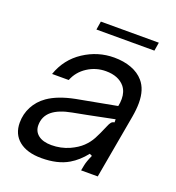

<svg xmlns="http://www.w3.org/2000/svg" viewBox="-130 -807 844 921"><g transform="rotate(20 292.0 -346.5)"><path d="M28 -115Q28 -159 48 -197Q68 -235 105 -261Q155 -296 241 -313L445 -351Q449 -368 449 -388Q449 -425 429 -450Q397 -488 333 -488Q282 -488 239.5 -460.5Q197 -433 179 -387H94Q123 -470 194 -516.5Q265 -563 348 -563Q397 -563 436 -548.5Q475 -534 499 -506Q533 -467 533 -398Q533 -366 526 -326L468 0H383L388 -26Q392 -48 408 -83L395 -89Q361 -46 320 -22Q266 10 183 10Q110 10 69 -23Q28 -56 28 -115ZM298 -84Q335 -101 357.5 -122.5Q380 -144 394 -170Q408 -196 427 -241Q433 -256 439 -263Q445 -270 455 -271V-287L321 -260L248 -246Q183 -234 150 -207Q116 -179 116 -134Q116 -102 140 -83.5Q164 -65 207 -65Q255 -65 298 -84ZM517 -660H221L228 -703H524Z"/></g></svg>

Font: Open Sauce Sans
Style: Italic
Weight: 400
Italic angle: -10°
Designer: Alfredo Marco Pradil
Foundry: Creative Sauce Fz LLC
Version: Version 1.477